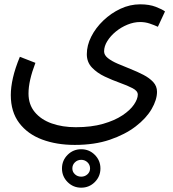

<svg xmlns="http://www.w3.org/2000/svg" viewBox="-20 -439 800 889"><path d="M30 1Q30 -35 40 -79Q50 -123 72 -176L144 -148Q128 -106 120 -71Q112 -36 112 -6Q112 45 141 80Q170 115 219.5 132.5Q269 150 331 150Q403 150 457 134.5Q511 119 547 95Q583 71 600.5 45Q618 19 618 -1Q618 -18 594 -30.5Q570 -43 535 -55.5Q500 -68 465 -84.5Q430 -101 406 -126Q382 -151 382 -188Q382 -229 402.5 -269.5Q423 -310 458.5 -344Q494 -378 538 -398.5Q582 -419 629 -419Q671 -419 701 -407.5Q731 -396 744 -386L711 -315Q694 -323 673 -330Q652 -337 629 -337Q600 -337 570.5 -325Q541 -313 516.5 -293Q492 -273 477 -249Q462 -225 462 -201Q462 -184 479.5 -170Q497 -156 525 -144Q553 -132 584.5 -119.5Q616 -107 644 -92.5Q672 -78 689.5 -59Q707 -40 707 -14Q707 23 682 66Q657 109 608 146.5Q559 184 488.5 208Q418 232 326 232Q242 232 175 207Q108 182 69 130.5Q30 79 30 1ZM356 430Q319 430 293 404Q267 378 267 341Q267 304 293 278Q319 252 356 252Q393 252 419 278Q445 304 445 341Q445 378 419 404Q393 430 356 430ZM356 379Q373 379 385 368Q397 357 397 341Q397 324 385 312.5Q373 301 356 301Q339 301 327 312.5Q315 324 315 341Q315 357 327 368Q339 379 356 379Z"/></svg>

Font: Noto Sans Living
Style: Regular
Weight: 400
Designer: Monotype Design Team
Foundry: Monotype Imaging Inc.
Version: Version 2.013; ttfautohint (v1.8.4.7-5d5b)